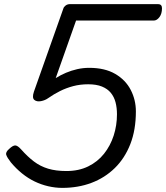

<svg xmlns="http://www.w3.org/2000/svg" viewBox="-20 -895 808 934"><path d="M283 19Q249 19 214.5 11Q180 3 148 -12.5Q116 -28 87 -51.5Q58 -75 33 -105Q15 -128 10.5 -141.5Q6 -155 25 -171Q43 -188 54.5 -187.5Q66 -187 83 -168Q114 -133 145 -109.5Q176 -86 214 -74.5Q252 -63 303 -63Q363 -63 409 -85.5Q455 -108 486 -147Q517 -186 533 -235.5Q549 -285 549 -339Q549 -371 542 -397.5Q535 -424 519 -443.5Q503 -463 476 -474Q449 -485 409 -485Q370 -485 336 -476Q302 -467 272 -452Q242 -437 215 -418Q200 -407 179.5 -403Q159 -399 147 -409Q135 -419 145 -449L288 -853Q290 -861 299 -868Q308 -875 321 -875H749Q758 -875 763 -870Q768 -865 768 -855Q768 -828 755.5 -811.5Q743 -795 728 -795H350L251 -515Q275 -530 301 -541Q327 -552 355.5 -558.5Q384 -565 414 -565Q490 -565 540.5 -535.5Q591 -506 616 -457.5Q641 -409 641 -353Q641 -263 614 -194Q587 -125 538.5 -77.5Q490 -30 425 -5.5Q360 19 283 19Z"/></svg>

Font: Playwrite DK Loopet
Style: Regular
Weight: 400
Designer: Veronika Burian, José Scaglione
Foundry: TypeTogether
Version: Version 1.002